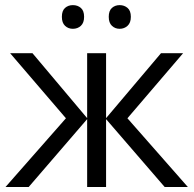

<svg xmlns="http://www.w3.org/2000/svg" viewBox="-20 -748 775 768"><path d="M712.4 -535.2 489.7 -274.9 731.4 0H638.7L404.3 -271.5V0H328.6V-271.5L94.7 0H2L243.7 -274.9L20.5 -535.2H109.9L328.6 -275.4V-535.2H404.3V-275.4L624 -535.2ZM227.5 -680.7Q227.5 -705.1 240.2 -716.3Q252.9 -727.5 271.5 -727.5Q290.5 -727.5 303.5 -716.3Q316.4 -705.1 316.4 -680.7Q316.4 -656.7 303.5 -644.8Q290.5 -632.8 271.5 -632.8Q252.9 -632.8 240.2 -644.8Q227.5 -656.7 227.5 -680.7ZM415 -680.7Q415 -705.1 427.7 -716.3Q440.4 -727.5 458.5 -727.5Q477.1 -727.5 490.2 -716.3Q503.4 -705.1 503.4 -680.7Q503.4 -656.7 490.2 -644.8Q477.1 -632.8 458.5 -632.8Q440.4 -632.8 427.7 -644.8Q415 -656.7 415 -680.7Z"/></svg>

Font: Open Sans
Style: Regular
Weight: 400
Designer: Monotype Design Team
Foundry: Monotype Imaging Inc.
Version: Version 3.000; ttfautohint (v1.8.4)